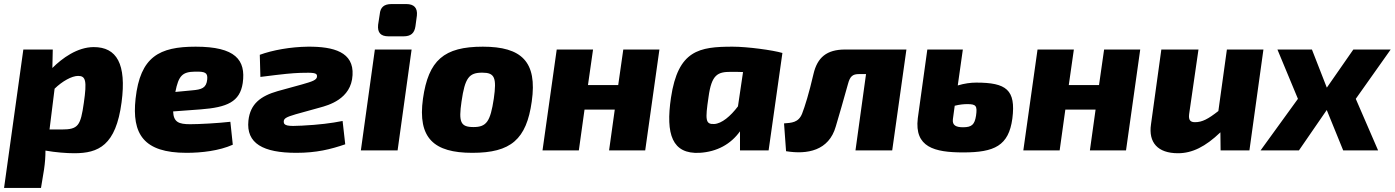

<svg xmlns="http://www.w3.org/2000/svg" viewBox="-33 -741 6872 946"><path d="M429 -509C348 -509 273 -454 225 -406L227 -497H82L-13 185H169L184 94C189 60 191 30 191 1C241 10 296 14 333 14C452 14 538 -24 566 -237C591 -426 542 -509 429 -509ZM380 -234C364 -122 353 -103 271 -103H211L236 -304C274 -341 321 -367 352 -367C389 -367 396 -344 380 -234Z M931 -511C752 -511 658 -462 635 -255C616 -81 674 12 886 12C960 12 1047 2 1114 -28L1102 -141C1042 -134 948 -129 904 -129C848 -129 822 -139 820 -192L955 -202C1086 -212 1149 -239 1163 -332C1179 -446 1127 -511 931 -511ZM988 -350C984 -307 960 -300 915 -296L831 -288C847 -369 866 -387 928 -388C978 -389 991 -383 988 -350Z M1484 -511C1398 -510 1310 -494 1247 -471L1250 -362C1377 -378 1401 -380 1447 -382C1513 -384 1529 -382 1529 -366C1530 -346 1503 -339 1455 -325L1335 -292C1252 -268 1200 -230 1191 -147C1179 -34 1264 12 1427 12C1526 12 1595 -5 1668 -30L1655 -145C1601 -134 1536 -126 1455 -122C1385 -118 1364 -121 1365 -143C1366 -157 1376 -164 1424 -178L1543 -211C1583 -222 1698 -252 1704 -371C1711 -484 1612 -512 1484 -511Z M1969 -721H1896C1859 -721 1841 -705 1838 -671L1830 -619C1826 -580 1843 -562 1881 -562H1955C1991 -562 2009 -577 2014 -612L2021 -664C2025 -702 2007 -721 1969 -721ZM1995 -497H1814L1745 0H1926Z M2346 -511C2154 -511 2078 -444 2051 -255C2024 -60 2105 12 2294 12C2484 12 2561 -54 2587 -241C2615 -437 2537 -511 2346 -511ZM2343 -383C2404 -383 2415 -359 2400 -255C2383 -142 2364 -115 2300 -115C2236 -115 2226 -139 2241 -241C2258 -358 2278 -383 2343 -383Z M3038 -497 3013 -322H2864L2889 -497H2710L2640 0H2819L2847 -201H2996L2968 0H3146L3216 -497Z M3577 -511C3412 -511 3308 -494 3273 -260C3246 -79 3279 19 3414 12C3500 7 3568 -31 3613 -94V0H3754L3822 -480C3775 -494 3649 -511 3577 -511ZM3486 -130C3443 -128 3441 -149 3458 -263C3473 -374 3503 -387 3568 -387C3588 -387 3608 -387 3628 -386L3603 -217C3566 -168 3523 -132 3486 -130Z M4433 -497H4131C4040 -497 3994 -458 3975 -376C3953 -281 3933 -217 3919 -181C3901 -136 3866 -136 3830 -133L3840 4C3944 21 4051 2 4085 -118C4101 -171 4125 -255 4145 -327C4155 -365 4168 -376 4199 -376H4234L4182 0H4363Z M4777 -334C4750 -334 4719 -330 4686 -320L4711 -497H4536L4489 -158C4472 -16 4570 10 4713 10C4867 10 4937 -23 4955 -157C4973 -299 4925 -334 4777 -334ZM4776 -171C4769 -127 4755 -114 4712 -114C4678 -114 4658 -123 4662 -154L4671 -220C4695 -226 4715 -228 4733 -228C4776 -228 4783 -220 4776 -171Z M5407 -497 5382 -322H5233L5258 -497H5079L5009 0H5188L5216 -201H5365L5337 0H5515L5585 -497Z M6012 -497 5970 -194C5920 -155 5891 -139 5855 -139C5833 -139 5822 -148 5826 -179L5872 -497H5689L5638 -128C5625 -39 5671 14 5771 14C5841 14 5906 -18 5980 -89L5981 0H6123L6192 -497Z M6819 -497H6635L6505 -310H6504L6431 -497H6261L6362 -254L6178 0H6367L6504 -199L6585 0H6757L6647 -254Z"/></svg>

Font: Exo 2 Extra Bold
Style: Italic
Weight: 800
Italic angle: -8°
Designer: Natanael Gama
Version: Version 1.001;PS 001.001;hotconv 1.0.88;makeotf.lib2.5.64775